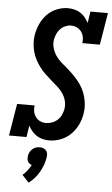

<svg xmlns="http://www.w3.org/2000/svg" viewBox="-64 -785 630 1081"><g transform="rotate(5 251.0 -244.0)"><path d="M235 8Q216 8 197.5 3.5Q179 -1 163.5 -11Q148 -21 136.5 -35Q125 -49 116 -65L106 0H7L37 -181H136Q133 -163 136.5 -146Q140 -129 150 -115.5Q160 -102 175.5 -95Q191 -88 209 -88Q225 -88 242.5 -94.5Q260 -101 273.5 -113.5Q287 -126 294.5 -142.5Q302 -159 305 -175Q309 -201 302.5 -224Q296 -247 282.5 -266Q269 -285 251.5 -300Q234 -315 216.5 -330.5Q199 -346 182 -362Q165 -378 151 -396.5Q137 -415 126 -435.5Q115 -456 108.5 -478.5Q102 -501 100 -526Q98 -551 102 -576Q107 -607 120.5 -637.5Q134 -668 157 -692.5Q180 -717 212 -730Q244 -743 275 -743Q294 -743 312.5 -738.5Q331 -734 346.5 -724Q362 -714 373 -700Q384 -686 393 -670L403 -735H502L472 -554H373Q376 -572 372.5 -589Q369 -606 359.5 -619Q350 -632 334.5 -639.5Q319 -647 301 -647Q285 -647 269 -640Q253 -633 241 -620.5Q229 -608 222 -592Q215 -576 212 -560Q208 -535 215 -511.5Q222 -488 235 -469Q248 -450 265.5 -435Q283 -420 300.5 -405Q318 -390 334.5 -373.5Q351 -357 365.5 -339Q380 -321 391 -300.5Q402 -280 408.5 -257Q415 -234 417 -209.5Q419 -185 415 -160Q410 -128 395.5 -97Q381 -66 356.5 -41.5Q332 -17 299.5 -4.5Q267 8 235 8ZM140 255 102 214Q117 202 128.5 186.5Q140 171 149 155Q142 152 136 147.5Q130 143 126.5 136Q123 129 122.5 120.5Q122 112 123 104Q125 93 130.5 83Q136 73 144.5 65.5Q153 58 163.5 54.5Q174 51 185 51Q196 51 205.5 54.5Q215 58 221.5 65.5Q228 73 229.5 83Q231 93 229 104Q226 125 218.5 146Q211 167 200 186.5Q189 206 174 223.5Q159 241 140 255Z"/></g></svg>

Font: Iosevka Curly Slab
Style: Bold Italic
Weight: 700
Italic angle: -9°
Monospace: yes
Designer: Belleve Invis
Foundry: Belleve Invis
Version: Version 22.1.2; ttfautohint (v1.8.4)